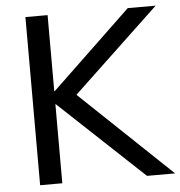

<svg xmlns="http://www.w3.org/2000/svg" viewBox="-51 -754 753 802"><g transform="rotate(-5 325.5 -352.5)"><path d="M85 0V-705H178V-386H180L514 -705H631L269 -363L651 0H533L180 -331H178V0Z"/></g></svg>

Font: Nunito Sans Medium
Style: Regular
Weight: 500
Designer: Vernon Adams
Foundry: Vernon Adams
Version: Version 3.101; ttfautohint (v1.8.4.7-5d5b);gftools[0.9.27]